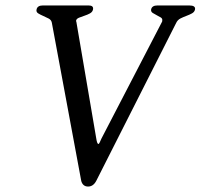

<svg xmlns="http://www.w3.org/2000/svg" viewBox="-20 -684 735 704"><path d="M695 -649Q693 -640 684 -635Q675 -630 664 -626Q653 -622 642 -616.5Q631 -611 626 -600L333 -21Q322 0 303 0Q284 0 278 -20L170 -601Q168 -611 158.5 -616Q149 -621 138.5 -625.5Q128 -630 120 -635Q112 -640 114 -649Q117 -664 137 -664H305Q324 -664 321 -649Q319 -640 310 -635Q301 -630 290 -626.5Q279 -623 269.5 -619Q260 -615 259 -608Q259 -605 260 -604L333 -176Q336 -156 341 -156Q344 -156 352 -176L573 -602Q575 -604 575 -609Q576 -616 569.5 -620Q563 -624 555 -628Q547 -632 540 -636.5Q533 -641 534 -649Q537 -664 557 -664H674Q698 -664 695 -649Z"/></svg>

Font: Jura
Style: Italic
Weight: 400
Designer: Ed Merritt
Foundry: Ten by Twenty
Version: Version 1.007